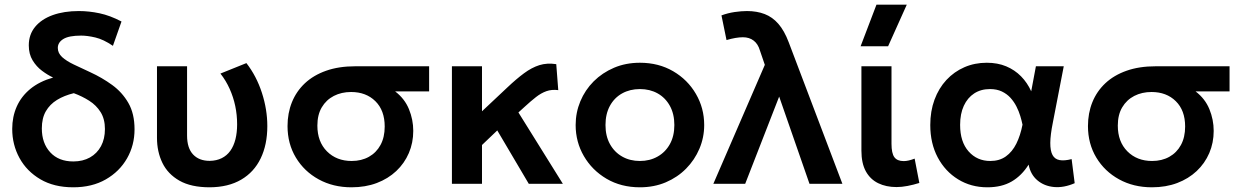

<svg xmlns="http://www.w3.org/2000/svg" viewBox="-20 -782 5275 817"><path d="M291.5 15Q210 15 152 -19Q94 -53 63 -109.5Q32 -166 32 -233.5Q32 -285 51.2 -328.5Q70.5 -372 109.2 -403.8Q148 -435.5 206 -452Q182.5 -463 158.8 -480.8Q135 -498.5 118.8 -525.2Q102.5 -552 102.5 -589Q102.5 -635 129.5 -667.8Q156.5 -700.5 204.5 -717.8Q252.5 -735 315.5 -735Q358.5 -735 403.5 -725.5Q448.5 -716 497 -690.5L460.5 -587Q420 -614.5 385.8 -622.5Q351.5 -630.5 325.5 -630.5Q273 -630.5 249.5 -616Q226 -601.5 226 -578Q226 -556 244.2 -539.2Q262.5 -522.5 294 -507.5Q325.5 -492.5 364.5 -474.5Q414.5 -451.5 457.2 -420.5Q500 -389.5 526.2 -344Q552.5 -298.5 552.5 -231.5Q552.5 -164 520.5 -108Q488.5 -52 430 -18.5Q371.5 15 291.5 15ZM292 -95Q332.5 -95 362.8 -112Q393 -129 409.8 -160Q426.5 -191 426.5 -233Q426.5 -275.5 408.2 -304.8Q390 -334 359.8 -353.2Q329.5 -372.5 294 -385.5Q253 -375.5 222.5 -356.8Q192 -338 175 -308.5Q158 -279 158 -235.5Q158 -172.5 193.8 -133.8Q229.5 -95 292 -95Z M872.5 15Q793 15 743.5 -13.2Q694 -41.5 671 -89Q648 -136.5 648 -195.5V-500H776V-205.5Q776 -152 801.5 -124.8Q827 -97.5 872.5 -97.5Q901.5 -98 923.5 -109Q945.5 -120 960 -140.2Q974.5 -160.5 981.8 -189.2Q989 -218 989 -253Q989 -293 981 -331Q973 -369 957.2 -404Q941.5 -439 918 -469L1028.5 -513.5Q1071.5 -458 1094.5 -387Q1117.5 -316 1117.5 -245.5Q1117.5 -166.5 1089.2 -108Q1061 -49.5 1006.2 -17.5Q951.5 14.5 872.5 15Z M1475.5 15Q1397.5 15 1336 -18.8Q1274.5 -52.5 1239 -111.5Q1203.5 -170.5 1203.5 -245.5Q1203.5 -300.5 1222.2 -347Q1241 -393.5 1277.5 -427.8Q1314 -462 1367.8 -481Q1421.5 -500 1492 -500H1806V-393H1661.5Q1702 -362 1720.2 -317.5Q1738.5 -273 1738.5 -225Q1738.5 -174.5 1719.8 -130.8Q1701 -87 1666.2 -54.2Q1631.5 -21.5 1583.2 -3.2Q1535 15 1475.5 15ZM1476.5 -97Q1518 -97 1549.8 -114.8Q1581.5 -132.5 1599.2 -165.2Q1617 -198 1617 -243.5Q1617 -312.5 1577.2 -351.5Q1537.5 -390.5 1474 -390.5Q1433 -390.5 1400.5 -373.8Q1368 -357 1349.2 -325.2Q1330.5 -293.5 1330.5 -247.5Q1330.5 -179 1371.2 -138Q1412 -97 1476.5 -97Z M1903 0V-500H2031V-308.5L2139 -410Q2177 -446 2209.8 -470.2Q2242.5 -494.5 2275.2 -504.8Q2308 -515 2347 -509L2355.5 -398.5Q2327.5 -402 2305 -394Q2282.5 -386 2260.8 -369Q2239 -352 2213.5 -328.5L2186 -303.5L2375 0H2230L2096 -227L2031 -165V0Z M2703 15Q2623 15 2561.2 -21.2Q2499.5 -57.5 2464.5 -117.8Q2429.5 -178 2429.5 -250Q2429.5 -303 2449.5 -351Q2469.5 -399 2506.2 -435.8Q2543 -472.5 2593 -493.8Q2643 -515 2703 -515Q2782.5 -515 2844.2 -479Q2906 -443 2941.2 -382.5Q2976.5 -322 2976.5 -250Q2976.5 -197 2956.2 -149.2Q2936 -101.5 2899.5 -64.5Q2863 -27.5 2813 -6.2Q2763 15 2703 15ZM2703 -97Q2745 -97 2778.2 -115.8Q2811.5 -134.5 2830.5 -168.8Q2849.5 -203 2849.5 -250Q2849.5 -297 2830.5 -331.5Q2811.5 -366 2778.5 -384.5Q2745.5 -403 2703 -403Q2660.5 -403 2627.2 -384.5Q2594 -366 2575.2 -331.5Q2556.5 -297 2556.5 -250Q2556.5 -203 2575.5 -168.8Q2594.5 -134.5 2627.5 -115.8Q2660.5 -97 2703 -97Z M3015.5 0 3234.5 -506 3213.5 -567.5Q3205.5 -595 3187 -609.2Q3168.5 -623.5 3141 -623.5Q3127 -623.5 3109.2 -620.5Q3091.5 -617.5 3071.5 -611.5L3050 -716.5Q3077 -726.5 3106 -730.8Q3135 -735 3158.5 -735Q3200.5 -735 3233.8 -722.2Q3267 -709.5 3292.2 -680.5Q3317.5 -651.5 3336 -602.5L3564.5 0H3424.5L3295.5 -371L3151 0Z M3795 14Q3750.5 14 3716.8 -2.5Q3683 -19 3664.2 -53.2Q3645.5 -87.5 3645.5 -141V-500H3773.5V-170.5Q3773.5 -129.5 3785.8 -113Q3798 -96.5 3825.5 -96.5Q3835.5 -96.5 3847.2 -99.2Q3859 -102 3872 -107L3892 -3.5Q3866.5 4.5 3841.8 9.2Q3817 14 3795 14ZM3642 -585 3709.5 -762H3838.5L3759 -585Z M4181.5 15Q4112 15 4057 -18.8Q4002 -52.5 3970.2 -112.2Q3938.5 -172 3938.5 -250Q3938.5 -309 3956.5 -357.8Q3974.5 -406.5 4007.2 -441.8Q4040 -477 4083.8 -496Q4127.5 -515 4179 -515Q4225 -515 4261.5 -499.8Q4298 -484.5 4324.8 -457.2Q4351.5 -430 4368 -393.5L4388 -500H4506.5L4460 -260Q4449.5 -208 4449.2 -174Q4449 -140 4458.8 -122.2Q4468.5 -104.5 4488.8 -100.8Q4509 -97 4540 -105L4553 -2.5Q4507 17.5 4465.2 13.8Q4423.5 10 4394.2 -14.8Q4365 -39.5 4357 -81.5Q4327.5 -34.5 4285 -9.8Q4242.5 15 4181.5 15ZM4194 -97Q4233 -97 4260.2 -116.5Q4287.5 -136 4304.8 -170.8Q4322 -205.5 4331 -251.5Q4327.5 -268.5 4321.5 -288.5Q4315.5 -308.5 4305.2 -328.8Q4295 -349 4279.8 -365.8Q4264.5 -382.5 4243 -392.8Q4221.5 -403 4192.5 -403Q4154 -403 4125.5 -384.5Q4097 -366 4081.2 -331.8Q4065.5 -297.5 4065.5 -250.5Q4065.5 -178.5 4101.5 -137.8Q4137.5 -97 4194 -97Z M4881.5 15Q4803.5 15 4742 -18.8Q4680.5 -52.5 4645 -111.5Q4609.5 -170.5 4609.5 -245.5Q4609.5 -300.5 4628.2 -347Q4647 -393.5 4683.5 -427.8Q4720 -462 4773.8 -481Q4827.5 -500 4898 -500H5212V-393H5067.5Q5108 -362 5126.2 -317.5Q5144.5 -273 5144.5 -225Q5144.5 -174.5 5125.8 -130.8Q5107 -87 5072.2 -54.2Q5037.5 -21.5 4989.2 -3.2Q4941 15 4881.5 15ZM4882.5 -97Q4924 -97 4955.8 -114.8Q4987.5 -132.5 5005.2 -165.2Q5023 -198 5023 -243.5Q5023 -312.5 4983.2 -351.5Q4943.5 -390.5 4880 -390.5Q4839 -390.5 4806.5 -373.8Q4774 -357 4755.2 -325.2Q4736.5 -293.5 4736.5 -247.5Q4736.5 -179 4777.2 -138Q4818 -97 4882.5 -97Z"/></svg>

Font: Geologica Medium
Style: Regular
Weight: 500
Designer: Sindre Bremnes, Frode Helland
Foundry: Monokrom Skriftforlag AS
Version: Version 1.010;gftools[0.9.28]